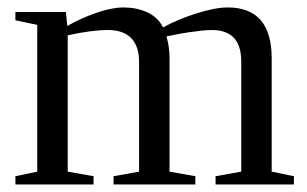

<svg xmlns="http://www.w3.org/2000/svg" viewBox="-20 -491 818 511"><path d="M159.2 -421.9Q195.8 -442.9 236.8 -457Q277.8 -471.2 309.1 -471.2Q342.8 -471.2 371.3 -458.5Q399.9 -445.8 414.1 -418Q451.7 -439 502.2 -455.1Q552.7 -471.2 585.9 -471.2Q703.1 -471.2 703.1 -335.9V-34.2L762.2 -22V0H553.7V-22L622.1 -34.2V-327.1Q622.1 -411.1 543.9 -411.1Q531.2 -411.1 514.4 -409.2Q497.6 -407.2 480.7 -404.8Q463.9 -402.3 448.5 -399.2Q433.1 -396 422.9 -394Q431.2 -367.7 431.2 -335.9V-34.2L500 -22V0H282.2V-22L350.1 -34.2V-327.1Q350.1 -367.7 329.3 -389.4Q308.6 -411.1 267.1 -411.1Q224.1 -411.1 160.2 -397V-34.2L229 -22V0H21V-22L79.1 -34.2V-424.8L21 -437V-459H155.3Z"/></svg>

Font: Times New Roman
Style: Regular
Weight: 400
Designer: Steve Matteson
Foundry: Ascender Corporation
Version: Version 2.00.3